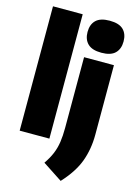

<svg xmlns="http://www.w3.org/2000/svg" viewBox="-151 -890 846 1205"><g transform="rotate(15 271.5 -287.5)"><path d="M39 0V-808H232V0ZM369 238 241 154Q268 115 283 78.8Q298 42.5 304 2Q310 -38.5 310 -90V-550H504V-98Q504 -4.5 474.5 75.8Q445 156 369 238ZM407 -605Q346.5 -605 318.2 -632.8Q290 -660.5 290 -709Q290 -758 318.2 -785.5Q346.5 -813 407 -813Q468 -813 496 -785.5Q524 -758 524 -709Q524 -660.5 496 -632.8Q468 -605 407 -605Z"/></g></svg>

Font: Encode Sans Condensed Condensed Black
Style: Regular
Weight: 900
Width: 3
Designer: Multiple Designers
Foundry: Impallari Type
Version: Version 3.000; ttfautohint (v1.8.3) -l 8 -r 50 -G 200 -x 14 